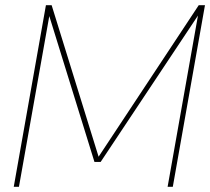

<svg xmlns="http://www.w3.org/2000/svg" viewBox="-20 -720 810 740"><path d="M33 0 157 -700H179L360 -116L746 -700H770L646 0H626L743 -660L368 -96H344L170 -658L53 0Z"/></svg>

Font: DM Sans 12pt Thin
Style: Italic
Weight: 250
Italic angle: -10°
Version: Version 4.004;gftools[0.9.30]